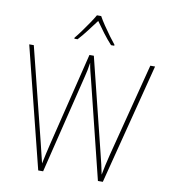

<svg xmlns="http://www.w3.org/2000/svg" viewBox="-100 -1033 987 1118"><g transform="rotate(10 394.0 -474.5)"><path d="M767 -714 584 0H555L413 -574Q406 -602 401 -621Q396 -640 391 -670Q387 -641 383.5 -625Q380 -609 375 -588L231 0H202L23 -714H50L188 -163Q198 -123 204.5 -95Q211 -67 217 -44Q223 -74 230 -104.5Q237 -135 244 -164L379 -714H405L542 -162Q552 -124 557.5 -98.5Q563 -73 570 -40Q576 -72 582 -99Q588 -126 597 -162L739 -714ZM407 -949Q419 -927 438.5 -898Q458 -869 478 -842Q498 -815 512 -798V-792H493Q468 -819 441.5 -854Q415 -889 395 -918Q374 -890 347 -854.5Q320 -819 295 -792H276V-798Q292 -817 312 -844.5Q332 -872 351 -900Q370 -928 382 -949Z"/></g></svg>

Font: Noto Sans Khmer UI SemiCondensed Thin
Style: Regular
Weight: 100
Width: 4
Designer: Danh Hong and the Monotype Design Team
Foundry: Monotype Imaging Inc.
Version: Version 2.002; ttfautohint (v1.8.4.7-5d5b)